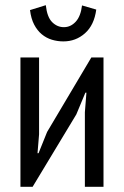

<svg xmlns="http://www.w3.org/2000/svg" viewBox="-20 -722 479 742"><path d="M308 -288 314 -364H310L275 -280L106 0H59V-500H131V-203L125 -130H129L162 -212L333 -500H380V0H308ZM157 -702Q162 -656 181.5 -636.5Q201 -617 227 -617Q253 -617 272.5 -638Q292 -659 297 -701L352 -685Q344 -625 308.5 -593.5Q273 -562 225 -562Q202 -562 180.5 -568.5Q159 -575 141.5 -589.5Q124 -604 112 -627Q100 -650 96 -683Z"/></svg>

Font: PT Sans Narrow
Style: Regular
Weight: 400
Width: 3
Designer: A.Korolkova, O.Umpeleva, V.Yefimov
Foundry: ParaType Ltd
Version: Version 2.003W OFL